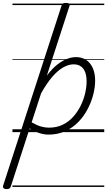

<svg xmlns="http://www.w3.org/2000/svg" viewBox="-86 -914 741 1328"><path d="M-42 394Q-55 394 -61.5 387Q-68 380 -64 369L339 -873Q343 -885 349 -889.5Q355 -894 369 -894Q386 -894 392.5 -888.5Q399 -883 394 -871L238 -391Q275 -440 310.5 -467.5Q346 -495 378.5 -507Q411 -519 438 -519Q501 -519 536.5 -475Q572 -431 572 -355Q572 -311 559 -260Q546 -209 520.5 -160Q495 -111 456.5 -71Q418 -31 366 -7Q314 17 249 17Q217 17 183 5.5Q149 -6 119 -26L-11 375Q-14 385 -20.5 389.5Q-27 394 -42 394ZM133 -68Q169 -47 197.5 -39Q226 -31 252 -31Q306 -31 348 -51.5Q390 -72 421 -107Q452 -142 472.5 -184Q493 -226 503 -269.5Q513 -313 513 -351Q513 -387 503.5 -413.5Q494 -440 474 -454.5Q454 -469 423 -469Q389 -469 351.5 -448Q314 -427 275.5 -382.5Q237 -338 198 -268ZM0 369H635V379H0ZM0 -20H635V0H0ZM0 -505H635V-500H0ZM0 -889H635V-879H0Z"/></svg>

Font: Playwrite HR Guides
Style: Regular
Weight: 400
Designer: Veronika Burian, José Scaglione
Foundry: TypeTogether
Version: Version 1.003